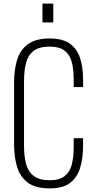

<svg xmlns="http://www.w3.org/2000/svg" viewBox="-20 -1032 529 1063"><path d="M255 11Q175 11 132.5 -22Q90 -55 74 -110.5Q58 -166 58 -233V-577Q58 -647 75 -701.5Q92 -756 135 -787.5Q178 -819 255 -819Q326 -819 366 -791Q406 -763 423 -711.5Q440 -660 440 -591V-550H388V-591Q388 -649 377 -689.5Q366 -730 337 -752Q308 -774 255 -774Q197 -774 166 -750Q135 -726 124 -683Q113 -640 113 -583V-225Q113 -165 125 -122.5Q137 -80 168 -57Q199 -34 255 -34Q309 -34 338 -57Q367 -80 377.5 -121.5Q388 -163 388 -218V-267H440V-227Q440 -158 424 -104Q408 -50 368 -19.5Q328 11 255 11ZM215 -908V-1012H275V-908Z"/></svg>

Font: Oswald ExtraLight
Style: Regular
Weight: 250
Designer: Vernon Adams
Foundry: Vernon Adams
Version: Version 4.100; ttfautohint (v1.8.1.43-b0c9)